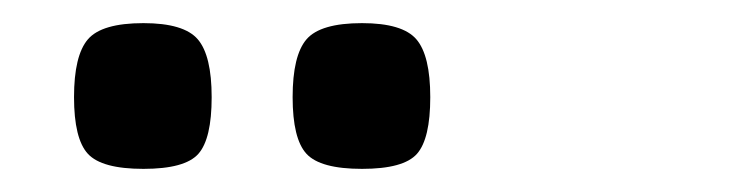

<svg xmlns="http://www.w3.org/2000/svg" viewBox="-20 -716 640 166"><path d="M44 -632Q44 -668 56 -682Q68 -696 104 -696Q139 -696 151 -682Q163 -668 163 -632Q163 -596 151.5 -583Q140 -570 104 -570Q68 -570 56 -583Q44 -596 44 -632ZM233 -632Q233 -668 245 -682Q257 -696 293 -696Q328 -696 340 -682Q352 -668 352 -632Q352 -596 340.5 -583Q329 -570 293 -570Q257 -570 245 -583Q233 -596 233 -632Z"/></svg>

Font: Changa Medium
Style: Regular
Weight: 500
Designer: Eduardo Rodriguez Tunni
Foundry: Eduardo Rodriguez Tunni
Version: Version 2.002; ttfautohint (v1.5) -l 8 -r 50 -G 150 -x 14 -H